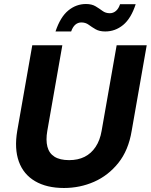

<svg xmlns="http://www.w3.org/2000/svg" viewBox="-20 -926 752 958"><path d="M299 12Q213 12 155 -22Q97 -56 74 -120Q51 -184 66 -273L141 -700H291L216 -273Q208 -227 216.5 -194Q225 -161 252 -144Q279 -127 325 -127Q369 -127 402 -143.5Q435 -160 457 -193Q479 -226 487 -273L562 -700H712L637 -273Q621 -176 570.5 -113Q520 -50 449.5 -19Q379 12 299 12ZM257 -769Q281 -841 320.5 -873.5Q360 -906 409 -906Q438 -906 457 -894.5Q476 -883 491.5 -871.5Q507 -860 528 -860Q545 -860 558.5 -871.5Q572 -883 579 -905H657Q634 -834 594.5 -801.5Q555 -769 505 -769Q476 -769 457 -780Q438 -791 422.5 -802.5Q407 -814 386 -814Q369 -814 356 -803Q343 -792 335 -769Z"/></svg>

Font: DM Sans 18pt Black
Style: Italic
Weight: 900
Italic angle: -10°
Designer: Colophon Foundry, Jonny Pinhorn
Foundry: Colophon Foundry
Version: Version 4.004;gftools[0.9.30]